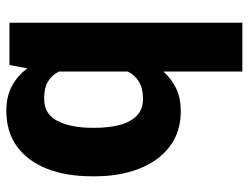

<svg xmlns="http://www.w3.org/2000/svg" viewBox="-109 -469 781 603"><g transform="rotate(-90 281.5 -167.5)"><path d="M29.3 -259.3V-269.5Q29.3 -350.1 53 -410.4Q76.7 -470.7 122.6 -504.4Q168.5 -538.1 235.4 -538.1Q279.3 -538.1 312.3 -520.8Q345.2 -503.4 368.2 -472.2L378.9 -528.3H511.7V203.1H358.4V-44.9Q335.4 -19 304.9 -4.6Q274.4 9.8 234.4 9.8Q168 9.8 122.3 -25.4Q76.7 -60.5 53 -121.6Q29.3 -182.6 29.3 -259.3ZM181.6 -269.5V-259.3Q181.6 -217.8 190.2 -183.6Q198.7 -149.4 218.8 -129.2Q238.8 -108.9 272.9 -108.9Q305.7 -108.9 326.4 -121.6Q347.2 -134.3 358.4 -156.7V-372.6Q347.2 -395.5 326.7 -407.5Q306.2 -419.4 273.9 -419.4Q223.6 -419.4 202.6 -376.5Q181.6 -333.5 181.6 -269.5Z"/></g></svg>

Font: Vazirmatn RD FD ExtraBold
Style: Regular
Weight: 800
Designer: Saber Rastikerdar
Foundry: Saber Rastikerdar
Version: Version 33.003